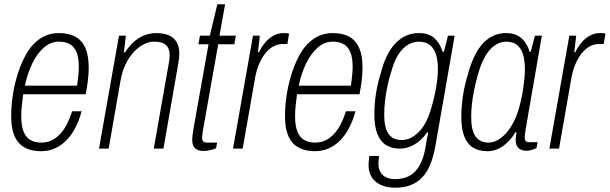

<svg xmlns="http://www.w3.org/2000/svg" viewBox="-20 -692 2839 894"><path d="M171 12Q126 12 95 -5Q64 -22 48 -58Q32 -94 32 -149Q32 -195 38.5 -241Q45 -287 57 -329Q74 -390 100.5 -437.5Q127 -485 166 -511.5Q205 -538 255 -538Q301 -538 332 -520.5Q363 -503 378 -467.5Q393 -432 393 -377Q393 -347 389 -315.5Q385 -284 379 -253H88Q84 -226 81.5 -200Q79 -174 79 -150Q79 -107 89.5 -80Q100 -53 121 -40.5Q142 -28 173 -28Q198 -28 219.5 -38Q241 -48 259 -67Q277 -86 291 -113Q305 -140 316 -174H360Q349 -132 331 -97.5Q313 -63 289 -38.5Q265 -14 235.5 -1Q206 12 171 12ZM96 -293H339Q342 -316 344.5 -338.5Q347 -361 347 -381Q347 -420 337.5 -446Q328 -472 307.5 -485Q287 -498 254 -498Q216 -498 184.5 -470.5Q153 -443 130.5 -397Q108 -351 96 -293Z M441 0 534 -526H566L557 -448H562Q585 -483 609.5 -502.5Q634 -522 659 -530Q684 -538 709 -538Q740 -538 764 -528.5Q788 -519 801.5 -497.5Q815 -476 815 -442Q815 -432 813.5 -420.5Q812 -409 810 -396L741 0H696L765 -392Q767 -403 768.5 -413.5Q770 -424 770 -433Q770 -456 762 -470.5Q754 -485 738 -491.5Q722 -498 698 -498Q674 -498 650 -486Q626 -474 604 -451Q582 -428 565 -393Q548 -358 540 -310L486 0Z M929 11Q909 11 897 4.5Q885 -2 880 -13.5Q875 -25 875 -41Q875 -52 877 -65Q879 -78 881 -93L951 -486H904L911 -526H957L992 -672H1028L1002 -526H1078L1071 -486H996L925 -85Q924 -78 922.5 -67.5Q921 -57 921 -52Q921 -39 926.5 -33.5Q932 -28 945 -28H991L986 -2Q978 2 967.5 5Q957 8 947 9.5Q937 11 929 11Z M1065 0 1158 -526H1190L1181 -449H1186Q1199 -476 1216.5 -496Q1234 -516 1255.5 -527Q1277 -538 1301 -538Q1309 -538 1315.5 -537.5Q1322 -537 1326 -535L1318 -487H1296Q1274 -487 1254 -476.5Q1234 -466 1217 -445.5Q1200 -425 1187.5 -396.5Q1175 -368 1168 -331L1110 0Z M1446 12Q1401 12 1370 -5Q1339 -22 1323 -58Q1307 -94 1307 -149Q1307 -195 1313.5 -241Q1320 -287 1332 -329Q1349 -390 1375.5 -437.5Q1402 -485 1441 -511.5Q1480 -538 1530 -538Q1576 -538 1607 -520.5Q1638 -503 1653 -467.5Q1668 -432 1668 -377Q1668 -347 1664 -315.5Q1660 -284 1654 -253H1363Q1359 -226 1356.5 -200Q1354 -174 1354 -150Q1354 -107 1364.5 -80Q1375 -53 1396 -40.5Q1417 -28 1448 -28Q1473 -28 1494.5 -38Q1516 -48 1534 -67Q1552 -86 1566 -113Q1580 -140 1591 -174H1635Q1624 -132 1606 -97.5Q1588 -63 1564 -38.5Q1540 -14 1510.5 -1Q1481 12 1446 12ZM1371 -293H1614Q1617 -316 1619.5 -338.5Q1622 -361 1622 -381Q1622 -420 1612.5 -446Q1603 -472 1582.5 -485Q1562 -498 1529 -498Q1491 -498 1459.5 -470.5Q1428 -443 1405.5 -397Q1383 -351 1371 -293Z M1818 182Q1784 182 1756.5 170.5Q1729 159 1712.5 135.5Q1696 112 1696 76Q1696 69 1697 59Q1698 49 1700 34H1745Q1744 43 1743 51Q1742 59 1742 67Q1742 94 1752 110.5Q1762 127 1780 134.5Q1798 142 1820 142Q1858 142 1886 127Q1914 112 1932.5 80.5Q1951 49 1960 1Q1963 -19 1966.5 -38Q1970 -57 1974 -75H1968Q1951 -50 1930.5 -33.5Q1910 -17 1887.5 -8.5Q1865 0 1842 0Q1804 0 1777.5 -16.5Q1751 -33 1737 -68.5Q1723 -104 1723 -158Q1723 -209 1731 -258.5Q1739 -308 1753 -351Q1776 -443 1821.5 -490.5Q1867 -538 1930 -538Q1977 -538 2003 -514Q2029 -490 2041 -451H2047L2066 -526H2097L2007 -11Q1996 53 1973 96Q1950 139 1912 160.5Q1874 182 1818 182ZM1851 -40Q1871 -40 1890.5 -49Q1910 -58 1928.5 -76Q1947 -94 1962.5 -123Q1978 -152 1989 -192Q1998 -222 2004.5 -252.5Q2011 -283 2015 -313Q2019 -343 2019 -370Q2019 -412 2009.5 -440Q2000 -468 1981 -483Q1962 -498 1931 -498Q1904 -498 1879.5 -483.5Q1855 -469 1835.5 -439Q1816 -409 1803 -362Q1792 -329 1784.5 -293.5Q1777 -258 1773 -224Q1769 -190 1769 -158Q1769 -117 1778 -91Q1787 -65 1805 -52.5Q1823 -40 1851 -40Z M2249 12Q2210 12 2183 -4.5Q2156 -21 2142 -56.5Q2128 -92 2128 -147Q2128 -193 2135 -242Q2142 -291 2156 -336Q2172 -400 2197 -445.5Q2222 -491 2257.5 -514.5Q2293 -538 2336 -538Q2368 -538 2389 -527Q2410 -516 2424 -496.5Q2438 -477 2446 -451H2451L2471 -526H2503L2483 -410Q2479 -384 2471.5 -343Q2464 -302 2456 -255Q2448 -208 2440.5 -165Q2433 -122 2428 -91.5Q2423 -61 2423 -53Q2423 -41 2427.5 -35.5Q2432 -30 2445 -30H2483L2478 -3Q2469 2 2456.5 6Q2444 10 2431 10Q2410 10 2396 -1Q2382 -12 2381 -39Q2381 -47 2382 -56Q2383 -65 2385 -75L2380 -77Q2359 -39 2324.5 -13.5Q2290 12 2249 12ZM2255 -28Q2278 -28 2300.5 -41.5Q2323 -55 2343.5 -80Q2364 -105 2380.5 -143Q2397 -181 2407 -231Q2413 -257 2416.5 -281Q2420 -305 2422 -327Q2424 -349 2424 -370Q2424 -411 2415 -439.5Q2406 -468 2387 -483Q2368 -498 2337 -498Q2308 -498 2282 -479.5Q2256 -461 2236 -424Q2216 -387 2202 -333Q2193 -299 2186.5 -266.5Q2180 -234 2177 -204Q2174 -174 2174 -146Q2174 -85 2194.5 -56.5Q2215 -28 2255 -28Z M2538 0 2631 -526H2663L2654 -449H2659Q2672 -476 2689.5 -496Q2707 -516 2728.5 -527Q2750 -538 2774 -538Q2782 -538 2788.5 -537.5Q2795 -537 2799 -535L2791 -487H2769Q2747 -487 2727 -476.5Q2707 -466 2690 -445.5Q2673 -425 2660.5 -396.5Q2648 -368 2641 -331L2583 0Z"/></svg>

Font: Archivo Condensed Thin
Style: Italic
Weight: 250
Width: 3
Italic angle: -10°
Designer: Hector Gatti
Foundry: Omnibus-Type
Version: Version 2.001